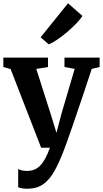

<svg xmlns="http://www.w3.org/2000/svg" viewBox="-20 -911 634 1184"><path d="M148.6 252.9Q130.7 252.9 116 250.4Q101.4 247.8 92.1 243.4V131.1Q98.8 136 114.3 139.5Q129.7 143 146.5 143Q170.8 143 190.7 135.3Q210.6 127.5 227.4 110.5Q244.2 93.6 259 66.2Q273.8 38.8 288.1 0H233.8L45.4 -485.2L0.6 -497.8V-555.7H275.9V-497.8L203.8 -485.8L292.2 -208.9L328.1 -91.8L359 -209.5L440.5 -486.2L377.5 -497.8V-555.7H594.4V-497.8L545.7 -486.2Q522.7 -415.6 499.5 -346.4Q476.2 -277.1 455.2 -215.5Q434.2 -153.8 417.2 -104.9Q400.2 -55.9 389 -24.8Q377.8 6.3 374.7 13.4Q345.5 90.3 315.6 143.8Q285.6 197.4 246.1 225.2Q206.6 252.9 148.6 252.9ZM280.1 -638 230.5 -681.1 399.4 -890.7 488 -813.3Q475.9 -792.5 450.5 -766Q425.1 -739.6 394.1 -713.3Q363 -687 333.1 -666.7Q303.1 -646.5 281.8 -638Z"/></svg>

Font: Merriweather Light
Style: Regular
Weight: 300
Designer: Eben Sorkin
Foundry: Eben Sorkin
Version: Version 2.100